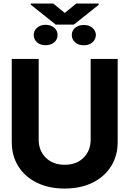

<svg xmlns="http://www.w3.org/2000/svg" viewBox="-20 -1063 737 1093"><path d="M496.1 -727.5H649.9V-255.4Q649.9 -175.8 612.1 -116Q574.2 -56.2 506.3 -22.9Q438.5 10.3 348.1 10.3Q257.8 10.3 189.9 -22.9Q122.1 -56.2 84.5 -116Q46.9 -175.8 46.9 -255.4V-727.5H200.2V-268.1Q200.2 -205.6 240.7 -165.3Q281.2 -125 348.1 -125Q415.5 -125 455.8 -165.3Q496.1 -205.6 496.1 -268.1ZM282.7 -1043 348.6 -989.3 414.1 -1043H541.5V-1035.2L400.4 -922.9H297.4L155.3 -1036.1V-1043ZM171.9 -863.8Q171.9 -887.7 190.4 -904.5Q209 -921.4 239.3 -921.9Q270.5 -921.4 289.3 -904.5Q308.1 -887.7 307.6 -863.8Q308.1 -838.9 289.1 -822.3Q270 -805.7 239.3 -805.7Q209 -805.7 190.4 -822.5Q171.9 -839.4 171.9 -863.8ZM388.7 -863.8Q388.7 -887.2 407.2 -904.1Q425.8 -920.9 457 -920.9Q487.3 -920.9 506.3 -904.3Q525.4 -887.7 525.9 -863.8Q525.4 -839.4 506.6 -822.3Q487.8 -805.2 457 -805.2Q425.8 -805.2 407.2 -822.3Q388.7 -839.4 388.7 -863.8Z"/></svg>

Font: Inter Tight
Style: Bold
Weight: 700
Designer: Rasmus Andersson
Foundry: rsms
Version: Version 3.004; ttfautohint (v1.8.4.7-5d5b)